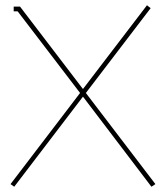

<svg xmlns="http://www.w3.org/2000/svg" viewBox="-20 -704 629 729"><path d="M538 -684 295 -366 56 -679H32V-661H47L284 -351L20 -5L34 5L295 -337L555 5L570 -5L306 -351L552 -673Z"/></svg>

Font: Rawengulk
Style: Light
Weight: 300
Version: Version 0.9